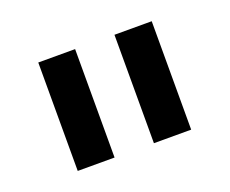

<svg xmlns="http://www.w3.org/2000/svg" viewBox="-58 -813 516 431"><g transform="rotate(-20 200.0 -597.5)"><path d="M64 -468V-727H152V-468ZM246 -468V-727H335V-468Z"/></g></svg>

Font: Sinter Medium
Style: Regular
Weight: 500
Foundry: Adobe & rsms
Version: Version 1.000